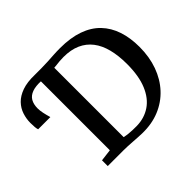

<svg xmlns="http://www.w3.org/2000/svg" viewBox="-164 -985 1229 1229"><g transform="rotate(-45 450.0 -371.0)"><path d="M489.5 8Q471 7.5 450.2 6.2Q429.5 5 408.5 3.5Q387.5 2 367.2 1Q347 0 328.5 0H186V-52L267 -62V-743H327.5Q358.5 -743 387.2 -744.8Q416 -746.5 444.2 -748.2Q472.5 -750 503.5 -750Q598.5 -750 667.8 -725.5Q737 -701 781.5 -654.5Q826 -608 847.8 -542.5Q869.5 -477 869.5 -395.5Q869.5 -305 842.5 -230.2Q815.5 -155.5 765.5 -101.5Q715.5 -47.5 645.8 -18.8Q576 10 489.5 8ZM498 -50Q568 -51 621.8 -87Q675.5 -123 705.5 -194.8Q735.5 -266.5 735.5 -375Q735.5 -451 720.2 -510.2Q705 -569.5 673.5 -610.2Q642 -651 593.8 -672.5Q545.5 -694 479.5 -694Q459.5 -694 443 -692.5Q426.5 -691 412.8 -689.2Q399 -687.5 389 -687V-59Q407 -55 424.8 -53Q442.5 -51 460.8 -50.5Q479 -50 498 -50ZM37.5 -481.5Q34 -491 32.5 -506.8Q31 -522.5 31 -545.5Q31 -582.5 42.8 -618.8Q54.5 -655 81.8 -683.5Q109 -712 155.2 -728.5Q201.5 -745 270.5 -743L278 -714.5L270.5 -686Q221 -688.5 189.8 -677Q158.5 -665.5 144 -640.8Q129.5 -616 129.5 -578Q129.5 -559 134.5 -534.8Q139.5 -510.5 148 -481.5Z"/></g></svg>

Font: Merriweather 24pt SemiBold
Style: Regular
Weight: 600
Designer: Eben Sorkin
Foundry: Eben Sorkin
Version: Version 2.100